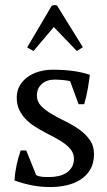

<svg xmlns="http://www.w3.org/2000/svg" viewBox="-20 -736 429 767"><path d="M275.4 -101.6Q275.4 -120.1 265.6 -134.5Q255.9 -148.9 239.7 -161.1Q223.6 -173.3 203.1 -184.1Q182.6 -194.8 161.1 -206.3Q139.6 -217.8 119.1 -230.7Q98.6 -243.7 82.5 -260.3Q66.4 -276.9 56.6 -297.9Q46.9 -318.8 46.9 -346.2Q46.9 -373 58.8 -393.8Q70.8 -414.6 90.6 -428.7Q110.4 -442.9 136.2 -450.2Q162.1 -457.5 190.4 -457.5Q238.3 -457.5 274.7 -452.1Q311 -446.8 338.9 -437Q335.4 -408.7 330.3 -379.4Q325.2 -350.1 316.4 -319.8H293.9L260.3 -411.1Q254.9 -413.1 247.3 -414.3Q239.7 -415.5 231.2 -416.3Q222.7 -417 214.4 -417.5Q206.1 -418 198.7 -418Q166.5 -418 147 -400.6Q127.4 -383.3 127.4 -354Q127.4 -330.1 144.3 -312.7Q161.1 -295.4 186.5 -280.5Q211.9 -265.6 241.5 -251.2Q271 -236.8 296.4 -218.8Q321.8 -200.7 338.6 -177.2Q355.5 -153.8 355.5 -120.6Q355.5 -84.5 340.8 -59.3Q326.2 -34.2 301.8 -18.6Q277.3 -2.9 245.8 4.2Q214.4 11.2 180.7 11.2Q142.6 11.2 107.9 4.4Q73.2 -2.4 37.6 -15.1Q40 -47.4 46.4 -77.1Q52.7 -106.9 62.5 -134.8H85L124 -37.6Q128.4 -33.7 135.5 -32Q142.6 -30.3 150.1 -29.5Q157.7 -28.8 165 -28.8Q172.4 -28.8 177.7 -28.8Q197.3 -28.8 214.8 -33Q232.4 -37.1 245.8 -46.1Q259.3 -55.2 267.3 -68.8Q275.4 -82.5 275.4 -101.6ZM113.8 -532.2 88.4 -546.4 186.5 -712.9Q190.9 -715.3 197.5 -715.8Q204.1 -716.3 208.5 -712.9L311 -547.4L287.1 -532.2L194.8 -627.9Z"/></svg>

Font: PT Astra Serif
Style: Regular
Weight: 400
Designer: A.Korolkova, I. Chaeva
Foundry: ParaType Ltd
Version: Version 1.002